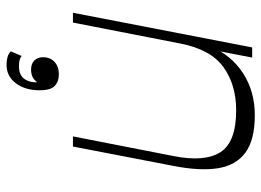

<svg xmlns="http://www.w3.org/2000/svg" viewBox="-126 -470 799 587"><g transform="rotate(90 273.5 -176.5)"><path d="M19 0 125 -548H156L124 -382L121 -419Q149 -485 204.5 -520.5Q260 -556 332 -556Q408 -556 447 -527Q486 -498 494.5 -442.5Q503 -387 487 -306L428 0H397L457 -307Q476 -402 445.5 -450.5Q415 -499 317 -499Q239 -499 185 -460Q131 -421 113 -328L49 0ZM178 203Q165 203 154.5 200Q144 197 137 190L151 157Q156 161 163.5 163Q171 165 183 165Q212 165 223.5 145Q235 125 230 100L235 104Q227 117 217 122.5Q207 128 193 128Q175 128 165 118Q155 108 155 92Q155 69 169.5 56Q184 43 207 43Q229 43 242.5 55.5Q256 68 256 102Q256 146 234.5 174.5Q213 203 178 203Z"/></g></svg>

Font: Savate ExtraLight
Style: Italic
Weight: 200
Italic angle: -11°
Designer: Max Esnée
Foundry: Plomb Type
Version: Version 2.000